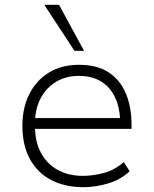

<svg xmlns="http://www.w3.org/2000/svg" viewBox="-20 -769 639 797"><path d="M326 8Q250 8 193 -21.5Q136 -51 104.5 -108Q73 -165 73 -247Q73 -321 101.5 -378Q130 -435 182.5 -467.5Q235 -500 308 -500Q383 -500 431 -468.5Q479 -437 502.5 -381Q526 -325 526 -250V-234H106V-279H503L479 -257Q479 -348 434.5 -401Q390 -454 307 -454Q254 -454 213 -429.5Q172 -405 148.5 -360.5Q125 -316 125 -254V-247Q125 -181 150 -134.5Q175 -88 220 -63.5Q265 -39 324 -39Q365 -39 409.5 -50.5Q454 -62 494 -96L518 -58Q481 -23 428.5 -7.5Q376 8 326 8ZM289 -558 164 -749H225L329 -558Z"/></svg>

Font: Nunito Sans 7pt ExtraLight
Style: Regular
Weight: 250
Designer: Vernon Adams
Foundry: Vernon Adams
Version: Version 3.101;gftools[0.9.27]